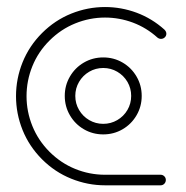

<svg xmlns="http://www.w3.org/2000/svg" viewBox="-20 -539 542 560"><path d="M362.6 -259.3Q362.6 -281.5 351.7 -300.2Q340.7 -318.9 322 -329.8Q303.3 -340.7 281.1 -340.7Q258.9 -340.7 240.2 -329.8Q221.5 -318.9 210.6 -300.2Q199.6 -281.5 199.6 -259.3Q199.6 -237 210.6 -218.3Q221.5 -199.6 240.2 -188.7Q258.9 -177.8 281.1 -177.8Q303.3 -177.8 322 -188.7Q340.7 -199.6 351.7 -218.3Q362.6 -237 362.6 -259.3ZM168.9 -259.3Q168.9 -290 183.9 -315.7Q198.9 -341.5 224.6 -356.5Q250.4 -371.5 281.1 -371.5Q311.9 -371.5 337.6 -356.5Q363.3 -341.5 378.3 -315.7Q393.3 -290 393.3 -259.3Q393.3 -228.5 378.3 -202.8Q363.3 -177 337.6 -162Q311.9 -147 281.1 -147Q250.4 -147 224.6 -162Q198.9 -177 183.9 -202.8Q168.9 -228.5 168.9 -259.3ZM463.7 -14.1Q463.7 -7.8 459.3 -3.1Q454.8 1.5 448.5 1.5H286.3Q235.6 1.5 187.8 -17.8Q140 -37 102.6 -74.4Q65.2 -111.9 45.9 -159.6Q26.7 -207.4 26.7 -258.5Q26.7 -309.6 45.9 -357.4Q65.2 -405.2 102.6 -442.6Q140 -480 187.8 -499.3Q235.6 -518.5 286.3 -518.5Q333.7 -518.5 378.5 -501.9Q423.3 -485.2 459.6 -452.6Q465.2 -447 465.2 -440.7Q465.2 -434.4 460.6 -430Q455.9 -425.6 449.6 -425.6Q444.1 -425.6 439.3 -429.3Q407.4 -458.1 367.8 -473Q328.1 -487.8 286.3 -487.8Q241.5 -487.8 199.4 -470.7Q157.4 -453.7 124.4 -420.7Q91.5 -388.1 74.4 -345.9Q57.4 -303.7 57.4 -258.5Q57.4 -213.7 74.4 -171.5Q91.5 -129.3 124.4 -96.3Q157.4 -63.3 199.3 -46.3Q241.1 -29.3 286.3 -29.3H448.5Q454.8 -29.3 459.3 -24.8Q463.7 -20.4 463.7 -14.1Z"/></svg>

Font: 26F Galaxy Hebrew Ultra Light
Style: Regular
Weight: 200
Designer: C₂₉H₂₅N₃O₅
Version: Version 1.000